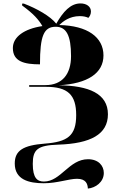

<svg xmlns="http://www.w3.org/2000/svg" viewBox="-20 -870 667 1119"><path d="M492 229C537 225 585 191 585 138C585 96 554 58 493 58C382 58 335 188 236 188C198 188 171 169 171 85C171 2 198 -23 319 -27C508 -33 609 -87 609 -204C609 -325 497 -371 322 -373C492 -382 583 -444 583 -547C583 -653 490 -721 325 -724C347 -745 385 -776 445 -776C464 -776 481 -773 495 -766C502 -773 510 -786 510 -803C510 -832 484 -850 449 -850C391 -850 348 -802 308 -732C273 -776 195 -820 119 -849H109V-838C175 -790 205 -756 227 -718C121 -702 55 -655 55 -590C55 -511 122 -495 213 -495C213 -661 235 -714 305 -714C367 -714 394 -663 394 -543C394 -438 343 -374 245 -374H150V-364H248C375 -364 424 -318 424 -199C424 -78 373 -43 241 -33C115 -23 66 7 66 83C66 177 148 198 235 198C314 198 381 172 429 172C481 172 491 202 492 229Z"/></svg>

Font: Noto Serif Display Black
Style: Regular
Weight: 900
Designer: Monotype Design Team
Foundry: Monotype Imaging Inc.
Version: Version 2.009